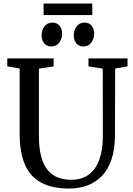

<svg xmlns="http://www.w3.org/2000/svg" viewBox="-20 -1080 770 1108"><path d="M379.5 8Q282 8 218.5 -25.5Q155 -59 124.2 -129.2Q93.5 -199.5 93.5 -309V-684.5L22 -697V-743H289.5V-697L204.5 -684V-297.5Q204.5 -226 217.5 -177.2Q230.5 -128.5 255 -98.8Q279.5 -69 313.8 -55.8Q348 -42.5 390.5 -42.5Q451 -42.5 491.8 -72Q532.5 -101.5 553 -158.2Q573.5 -215 573.5 -296.5L573 -684L490.5 -697V-743H716V-697L644.5 -684.5L643.5 -301.5Q643.5 -220 624 -161.5Q604.5 -103 568.8 -65.5Q533 -28 484.8 -10Q436.5 8 379.5 8ZM275 -812Q249 -812 234.5 -830.8Q220 -849.5 220 -875.5Q220 -904.5 236.2 -927Q252.5 -949.5 282.5 -949.5H283.5Q310 -949.5 324.2 -931Q338.5 -912.5 338.5 -886Q338.5 -857 322.2 -834.5Q306 -812 276 -812ZM460 -812Q434 -812 419.8 -830.8Q405.5 -849.5 405.5 -875.5Q405.5 -904.5 421.8 -927Q438 -949.5 467.5 -949.5H468.5Q495 -949.5 509.2 -931Q523.5 -912.5 523.5 -886Q523.5 -857 507.2 -834.5Q491 -812 461 -812ZM512.5 -1059.5V-993H231.5V-1059.5Z"/></svg>

Font: Merriweather 36pt
Style: Regular
Weight: 400
Designer: Eben Sorkin
Foundry: Eben Sorkin
Version: Version 2.100